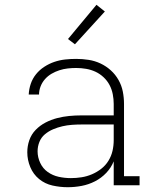

<svg xmlns="http://www.w3.org/2000/svg" viewBox="-20 -774 640 802"><path d="M263 8Q231 8 199.5 1Q168 -6 143.5 -26Q119 -46 106.5 -76Q94 -106 94 -138Q94 -164 102.5 -188.5Q111 -213 129 -231.5Q147 -250 170 -262Q193 -274 218 -280.5Q243 -287 268.5 -289.5Q294 -292 320 -292H455V-340Q455 -360 451 -380.5Q447 -401 437.5 -419Q428 -437 412.5 -451.5Q397 -466 378.5 -474.5Q360 -483 339.5 -486.5Q319 -490 298 -490Q280 -490 262.5 -488Q245 -486 228 -480.5Q211 -475 195.5 -466Q180 -457 168 -443.5Q156 -430 149.5 -413Q143 -396 143 -379H100Q101 -402 108.5 -424Q116 -446 130.5 -464Q145 -482 165 -495Q185 -508 207 -515.5Q229 -523 252 -525.5Q275 -528 298 -528Q324 -528 350 -524Q376 -520 399.5 -509Q423 -498 442.5 -480.5Q462 -463 475 -440Q488 -417 493 -391.5Q498 -366 498 -340V-38H563V0H455V-100Q444 -73 423.5 -51.5Q403 -30 376.5 -16.5Q350 -3 321 2.5Q292 8 263 8ZM276 -30Q298 -30 320.5 -33.5Q343 -37 364 -46Q385 -55 403 -69Q421 -83 433 -102.5Q445 -122 450 -144Q455 -166 455 -189V-254H320Q300 -254 280 -252.5Q260 -251 240.5 -246.5Q221 -242 202 -234Q183 -226 167.5 -213Q152 -200 144.5 -181Q137 -162 137 -142Q137 -117 148 -93.5Q159 -70 179.5 -55.5Q200 -41 225 -35.5Q250 -30 276 -30ZM293 -589 264 -611 383 -754 418 -726Z"/></svg>

Font: Iosevka Etoile Extralight
Style: Regular
Weight: 200
Designer: Belleve Invis
Foundry: Belleve Invis
Version: Version 22.1.2; ttfautohint (v1.8.4)